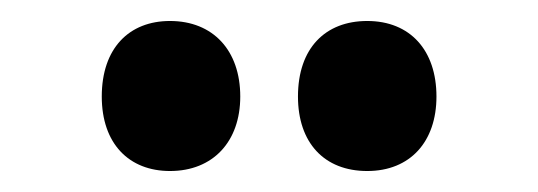

<svg xmlns="http://www.w3.org/2000/svg" viewBox="-20 -777 513 183"><path d="M77 -685C77 -640 103 -614 142 -614C183 -614 209 -642 209 -685C209 -729 183 -757 142 -757C103 -757 77 -731 77 -685ZM264 -685C264 -641 289 -614 330 -614C371 -614 396 -642 396 -685C396 -729 371 -757 330 -757C290 -757 264 -731 264 -685Z"/></svg>

Font: Noto Sans Lao UI ExtCond ExtBd
Style: Regular
Weight: 800
Width: 2
Designer: Monotype Design Team
Foundry: Monotype Imaging Inc.
Version: Version 2.000